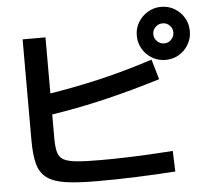

<svg xmlns="http://www.w3.org/2000/svg" viewBox="-59 -919 1117 1020"><g transform="rotate(-5 500.0 -408.5)"><path d="M421 38Q316 38 251 28.5Q186 19 150.5 -7.5Q115 -34 102 -82.5Q89 -131 89 -209V-747H211V-207Q211 -162 218.5 -134.5Q226 -107 249 -94Q272 -81 319.5 -76.5Q367 -72 447 -72Q510 -72 578.5 -74Q647 -76 712.5 -79.5Q778 -83 832 -87L836 23Q792 26 739 29Q686 32 629.5 34Q573 36 519.5 37Q466 38 421 38ZM168 -441Q252 -454 325.5 -468Q399 -482 468.5 -498Q538 -514 609.5 -534Q681 -554 762 -580L793 -473Q641 -426 494 -391Q347 -356 186 -332ZM837 -572Q798 -572 765.5 -591Q733 -610 714 -642.5Q695 -675 695 -713Q695 -753 714 -784.5Q733 -816 765.5 -835.5Q798 -855 836 -855Q876 -855 908 -836Q940 -817 959 -785Q978 -753 978 -713Q978 -675 959 -642.5Q940 -610 908 -591Q876 -572 837 -572ZM837 -660Q859 -660 874.5 -676Q890 -692 890 -714Q890 -736 874.5 -751.5Q859 -767 837 -767Q815 -767 799 -751.5Q783 -736 783 -714Q783 -692 799 -676Q815 -660 837 -660Z"/></g></svg>

Font: M PLUS 2 SemiBold
Style: Regular
Weight: 600
Designer: Coji Morishita
Foundry: UNDERFOREST DESIGN
Version: Version 1.001